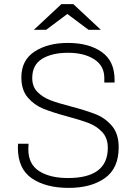

<svg xmlns="http://www.w3.org/2000/svg" viewBox="-20 -905 667 935"><path d="M538 -516V-503H488V-525Q488 -585 438.5 -616.5Q389 -648 312 -648Q233 -648 185 -618.5Q137 -589 137 -525Q137 -483 162 -457.5Q187 -432 224 -417.5Q261 -403 324 -387Q400 -367 446.5 -348.5Q493 -330 525.5 -291.5Q558 -253 558 -188Q558 -85 490.5 -37.5Q423 10 315 10Q203 10 135 -36.5Q67 -83 67 -187Q67 -200 68 -205H119Q118 -196 118 -178Q118 -105 171 -71.5Q224 -38 311 -38Q505 -38 505 -185Q505 -232 478.5 -261Q452 -290 413.5 -305Q375 -320 308 -338Q234 -358 190 -376Q146 -394 115 -430.5Q84 -467 84 -528Q84 -612 148.5 -654Q213 -696 311 -696Q412 -696 475 -652Q538 -608 538 -516ZM308 -837 205 -760H145L279 -885H337L471 -760H411Z"/></svg>

Font: Chivo Thin
Style: Regular
Weight: 100
Designer: Hector Gatti
Foundry: Omnibus-Type
Version: Version 1.007